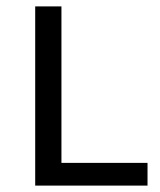

<svg xmlns="http://www.w3.org/2000/svg" viewBox="-20 -580 501 600"><path d="M172 -560V-71H441V0H90V-560Z"/></svg>

Font: Carrois Gothic SC
Style: Regular
Weight: 400
Designer: Ralph du Carrois
Foundry: Ralph du Carrois
Version: Version 1.002